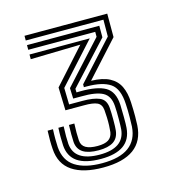

<svg xmlns="http://www.w3.org/2000/svg" viewBox="-67 -855 418 474"><g transform="rotate(-15 142.0 -618.0)"><path d="M141.2 -435.5Q90.5 -435.5 62.4 -454.4Q34.2 -473.2 31.8 -512.2Q31 -522.2 31 -534.5Q31 -546.8 31.5 -559H45.2Q44.5 -545.2 44.6 -533.8Q44.8 -522.2 45.2 -513.2Q47.8 -478.5 72.8 -462.5Q97.8 -446.5 141.2 -446.5Q186.2 -446.5 209.5 -463.6Q232.8 -480.8 235.2 -514.8Q235.5 -521.8 235.8 -539.1Q236 -556.5 235 -572.5Q233.2 -612.2 213.1 -625.9Q193 -639.5 153.2 -639.5H145.8V-646.8L235.2 -745L235.5 -788H37V-800H248.5V-740L167 -650.2Q196.8 -649.5 214.1 -640.2Q231.5 -631 239.5 -614.1Q247.5 -597.2 248.5 -573.2Q249.5 -552.5 249.4 -537.2Q249.2 -522 248.8 -514.5Q246.5 -475 219.5 -455.2Q192.5 -435.5 141.2 -435.5ZM141.2 -479.5Q115 -479.5 101.4 -488.2Q87.8 -497 86.2 -515Q85.8 -523 85.6 -534.6Q85.5 -546.2 86 -559H99.8Q99.2 -548 99.2 -536Q99.2 -524 99.8 -515.5Q100.8 -502.5 111.2 -496.5Q121.8 -490.5 141.2 -490.5Q159.5 -490.5 168.9 -496.5Q178.2 -502.5 180.2 -515.2Q181 -521.5 181.4 -531.6Q181.8 -541.8 181.4 -552.6Q181 -563.5 180.2 -572.2Q178.8 -586.5 168.1 -591.5Q157.5 -596.5 134 -596.2H87L85.2 -655L164.5 -743.2L37 -740.2V-752.2H191L98.5 -650.2L99.5 -607.8H133.8Q161.8 -607.8 177.1 -601.2Q192.5 -594.8 194.2 -574Q195.2 -561.8 195.2 -542.9Q195.2 -524 194.2 -515.5Q192 -496.8 178.8 -488.1Q165.5 -479.5 141.2 -479.5ZM141.2 -457.5Q101.5 -457.5 81.1 -471.6Q60.8 -485.8 59 -514Q58.5 -522.2 58.4 -534.2Q58.2 -546.2 59 -559H72.5Q71.8 -544.8 71.9 -533.5Q72 -522.2 72.5 -514.2Q74.5 -491.2 91.8 -479.9Q109 -468.5 141.2 -468.5Q172 -468.5 188.8 -480Q205.5 -491.5 207.8 -514.8Q208.5 -522.2 208.6 -540.9Q208.8 -559.5 207.8 -574.5Q206.2 -601 188.6 -610.4Q171 -619.8 133.8 -619.2H113L112 -646.2L208.2 -751.5V-764.2H37V-776.2H221.8V-746.5L124.5 -641L124.8 -631.8L134 -632Q177.8 -632.5 198.8 -620.4Q219.8 -608.2 221.5 -574.2Q222 -561.8 222.1 -542.5Q222.2 -523.2 221.5 -515.2Q219.2 -486 199.2 -471.8Q179.2 -457.5 141.2 -457.5Z"/></g></svg>

Font: Big Shoulders Inline Text Thin SemiBold
Style: Regular
Weight: 600
Version: Version 2.002